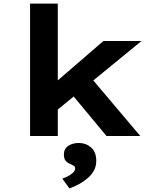

<svg xmlns="http://www.w3.org/2000/svg" viewBox="-20 -760 874 1073"><path d="M292 -139 243 -259 558 -531H771ZM148 0V-740H303V0ZM575 0 346 -276 456 -364 764 0ZM368 293 328 238Q342 234 358.5 225.5Q375 217 387.5 205.5Q400 194 400 181Q400 172 393.5 167.5Q387 163 376 158Q356 150 346.5 138Q337 126 337 104Q337 72 361 55.5Q385 39 421 39Q460 39 489 64Q518 89 518 139Q518 167 506.5 190Q495 213 474 232Q453 251 426 266.5Q399 282 368 293Z"/></svg>

Font: Lexend Giga
Style: Bold
Weight: 700
Version: Version 1.007